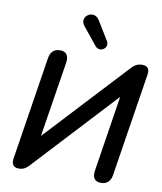

<svg xmlns="http://www.w3.org/2000/svg" viewBox="-101 -1032 948 1121"><g transform="rotate(10 373.0 -471.0)"><path d="M87 9C118 9 135 -7 146 -19L598 -506L528 -58C521 -16 536 8 574 8C608 8 630 -11 636 -47L732 -657C736 -683 736 -713 693 -713C661 -713 643 -697 632 -685L182 -201L253 -648C259 -689 244 -713 206 -713C173 -713 150 -695 144 -658L48 -47C44 -24 45 9 87 9ZM321 -877 405 -773C435 -737 488 -775 465 -814L397 -925C362 -985 278 -929 321 -877Z"/></g></svg>

Font: SN Pro Semibold
Style: Italic
Weight: 600
Italic angle: -9°
Designer: Tobias Whetton
Foundry: Supernotes
Version: Version 1.001;Glyphs 3.2 (3249)